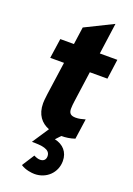

<svg xmlns="http://www.w3.org/2000/svg" viewBox="-174 -741 740 1066"><g transform="rotate(20 196.0 -208.5)"><path d="M38 -376H119.5L92 -181C88 -149 87 -137 87 -126C87 -58 120.5 -19 167 -1L102 97C157 97 211 100 211 143C211 165 197 175 178 175C167 175 154 171 141 164L94 237C122 256 160 260 176 260C246 260 300 208 300 139C300 86 268 51 217 40L244 11C269.5 10.5 295.5 7.5 323 -2L340 -122C319 -116 303 -112 284 -112C253 -112 243 -125 243 -151C243 -166 245 -180 247 -196L272 -376H376L392 -493H288.5L314 -677L150 -596L135.5 -493H55Z"/></g></svg>

Font: HK Grotesk Black
Style: Italic
Weight: 900
Italic angle: -16°
Designer: Alfredo Marco Pradil
Foundry: Hanken Design Co.
Version: Version 3.001;FEAKit 1.0